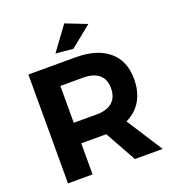

<svg xmlns="http://www.w3.org/2000/svg" viewBox="-160 -1038 1045 1160"><g transform="rotate(-20 362.0 -458.0)"><path d="M507 0 396 -200H381H235V0H77V-700H381Q518 -700 593 -636.5Q668 -573 668 -457Q668 -376 634.5 -318.5Q601 -261 537 -231L686 0ZM235 -332H381Q447 -332 482.5 -362.5Q518 -393 518 -452Q518 -510 482.5 -539.5Q447 -569 381 -569H235ZM386 -916 522 -863 386 -753 274 -763Z"/></g></svg>

Font: Montserrat SemiBold
Style: Regular
Weight: 600
Designer: Julieta Ulanovsky
Foundry: Julieta Ulanovsky
Version: Version 6.001